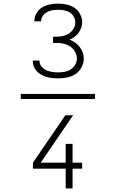

<svg xmlns="http://www.w3.org/2000/svg" viewBox="-20 -873 640 1061"><path d="M95 -326V-354H505V-326ZM301 -440Q286 -440 270 -441.5Q254 -443 238.5 -447.5Q223 -452 209 -459.5Q195 -467 184 -478.5Q173 -490 167 -505Q161 -520 161 -536V-538H198V-537Q198 -520 209 -506Q220 -492 235.5 -485Q251 -478 268 -475.5Q285 -473 301 -473Q320 -473 338 -476.5Q356 -480 371 -489.5Q386 -499 395.5 -515.5Q405 -532 405 -550Q405 -564 399 -578Q393 -592 383 -603Q373 -614 360 -621Q347 -628 332.5 -631.5Q318 -635 303 -635.5Q288 -636 273 -636V-670Q294 -670 314.5 -672Q335 -674 353.5 -683.5Q372 -693 384 -711Q396 -729 396 -749Q396 -766 387.5 -781Q379 -796 365 -804.5Q351 -813 334.5 -816Q318 -819 302 -819Q286 -819 270 -816.5Q254 -814 240 -806.5Q226 -799 216.5 -785.5Q207 -772 207 -756V-755H170V-757Q170 -780 182 -800.5Q194 -821 213.5 -832.5Q233 -844 256 -848.5Q279 -853 302 -853Q325 -853 348.5 -848Q372 -843 391.5 -830Q411 -817 422.5 -795Q434 -773 434 -750Q434 -734 428.5 -719Q423 -704 413.5 -691Q404 -678 391 -668.5Q378 -659 364 -654Q380 -648 394.5 -638Q409 -628 420 -614Q431 -600 437 -583.5Q443 -567 443 -549Q443 -524 430.5 -501Q418 -478 397.5 -464Q377 -450 352 -445Q327 -440 301 -440ZM343 168V59H162V26L341 -236H384L205 26H343V-78H381V26H434V59H381V168Z"/></svg>

Font: Iosevka Extralight Extended
Style: Regular
Weight: 200
Width: 7
Monospace: yes
Designer: Belleve Invis
Foundry: Belleve Invis
Version: Version 32.5.0; ttfautohint (v1.8.4)